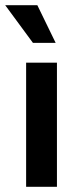

<svg xmlns="http://www.w3.org/2000/svg" viewBox="-26 -715 313 735"><path d="M74 0V-475H192V0ZM-6 -695H117L187 -551H100Z"/></svg>

Font: Mukta Malar SemiBold
Style: Regular
Weight: 600
Designer: Aadarsh Rajan, Girish Dalvi, Yashodeep Gholap
Foundry: Ek Type
Version: Version 2.538;PS 1.000;hotconv 16.6.51;makeotf.lib2.5.65220;